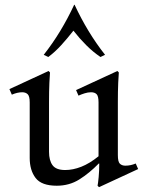

<svg xmlns="http://www.w3.org/2000/svg" viewBox="-20 -754 607 795"><path d="M542 -77 552 -54 390 21 384 15Q386 6 388.5 -20.5Q391 -47 391 -77H389Q350 -37 308.5 -11Q267 15 215 15Q152 15 127.5 -17Q103 -49 103 -100V-330Q103 -356 94.5 -364Q86 -372 72 -372Q52 -372 29 -362L19 -385L181 -460L187 -454Q186 -446 184.5 -411.5Q183 -377 183 -331V-125Q183 -90 197.5 -70Q212 -50 250 -50Q282 -50 316.5 -63.5Q351 -77 388 -107V-330Q388 -356 380 -364Q372 -372 357 -372Q344 -372 330 -367.5Q316 -363 305 -358L295 -381L466 -460L472 -454Q471 -446 469.5 -411.5Q468 -377 468 -331V-112Q468 -84 476.5 -76Q485 -68 499 -68Q521 -68 542 -77ZM396 -518Q365 -539 337 -567Q309 -595 284 -627Q259 -595 233.5 -567Q208 -539 180 -518L161 -527Q198 -574 229.5 -626Q261 -678 287 -734H289Q315 -678 346.5 -626Q378 -574 415 -527Z"/></svg>

Font: Bona Nova SC
Style: Regular
Weight: 400
Designer: Mateusz Machalski
Foundry: Capitalics
Version: Version 4.001; ttfautohint (v1.8.4.7-5d5b)